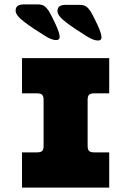

<svg xmlns="http://www.w3.org/2000/svg" viewBox="-20 -852 596 872"><path d="M407 -428Q391 -428 384.5 -421.5Q378 -415 378 -399V-189Q378 -173 384.5 -166.5Q391 -160 407 -160H476V0H80V-160H149Q165 -160 171.5 -166.5Q178 -173 178 -189V-399Q178 -415 171.5 -421.5Q165 -428 149 -428H80V-588H476V-428ZM235 -670Q217 -670 191 -685Q132 -721 91.5 -751.5Q51 -782 51 -803Q51 -819 60.5 -825.5Q70 -832 90 -832H151Q170 -832 180.5 -825Q191 -818 201 -803Q216 -778 233.5 -739.5Q251 -701 251 -684Q251 -670 235 -670ZM425 -668Q407 -668 381 -683Q322 -719 281.5 -749.5Q241 -780 241 -801Q241 -817 250.5 -823.5Q260 -830 280 -830H341Q360 -830 370.5 -823Q381 -816 391 -801Q406 -776 423.5 -737.5Q441 -699 441 -682Q441 -668 425 -668Z"/></svg>

Font: Dashboard
Style: Regular
Weight: 400
Designer: jaiki
Version: Version 1.000